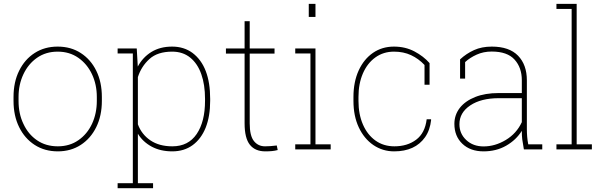

<svg xmlns="http://www.w3.org/2000/svg" viewBox="-20 -782 3176 1005"><path d="M282.7 10.3Q213.9 10.3 161.6 -23.4Q109.4 -57.1 80.1 -116.7Q50.8 -176.3 50.8 -253.9V-274.4Q50.8 -352.5 80.1 -411.6Q109.4 -471.2 161.4 -504.6Q213.4 -538.1 281.7 -538.1Q351.1 -538.1 402.8 -504.4Q455.1 -470.7 484.1 -411.4Q513.2 -352.1 513.2 -274.4V-253.9Q513.2 -176.3 483.9 -116.7Q454.6 -57.1 402.6 -23.4Q350.6 10.3 282.7 10.3ZM282.7 -16.1Q344.7 -16.1 390.6 -48.3Q436.5 -80.1 461.7 -134Q486.8 -188 486.8 -253.9V-274.4Q486.8 -339.8 461.4 -393.6Q436 -447.3 389.9 -479.5Q343.8 -511.7 281.7 -511.7Q220.2 -511.7 173.8 -479.5Q127.9 -447.3 102.5 -393.3Q77.1 -339.4 77.1 -274.4V-253.9Q77.1 -186.5 102.5 -133.8Q127.4 -79.6 173.6 -47.9Q219.7 -16.1 282.7 -16.1Z M781.2 176.8V203.1H595.7V176.8H675.3V-502H595.7V-528.3H695.8L701.2 -433.6Q727.5 -482.4 772.9 -510.3Q818.4 -538.1 880.9 -538.1Q942.9 -538.1 987.8 -504.9Q1080.1 -435.1 1080.1 -264.6V-254.4Q1080.1 -173.3 1056.6 -113.8Q1032.7 -54.7 988.3 -22.2Q943.8 10.3 881.8 10.3Q819.8 10.3 773.7 -14.6Q727.5 -39.6 701.7 -82V176.8ZM882.3 -16.1Q965.8 -16.1 1009.5 -80.6Q1053.2 -145 1053.2 -254.4V-264.6Q1053.2 -338.4 1033.7 -393.6Q1014.2 -449.2 975.6 -480.5Q937 -511.7 881.3 -511.7Q804.7 -511.7 762.2 -473.1Q719.7 -434.6 701.7 -378.4V-131.3Q721.2 -78.6 767.1 -47.4Q813 -16.1 882.3 -16.1Z M1368.7 10.3Q1315.4 10.3 1287.8 -24.4Q1260.3 -59.1 1260.3 -136.2V-501.5H1162.6V-528.3H1260.3V-670.9H1287.1V-528.3H1417V-501.5H1287.1V-136.2Q1287.1 -71.3 1309.1 -43.7Q1331.1 -16.1 1367.2 -16.1Q1382.8 -16.1 1395 -17.1Q1407.2 -18.1 1428.7 -20.5L1433.6 3.4Q1418.9 7.3 1403.6 8.8Q1388.2 10.3 1368.7 10.3Z M1631.3 -761.7V-693.4H1596.2V-761.7ZM1710.9 -26.4V0H1525.4V-26.4H1605V-502H1525.4V-528.3H1631.3V-26.4Z M2043 10.3Q1982.9 10.3 1934.1 -22.9Q1885.7 -56.2 1857.9 -115.5Q1830.1 -174.8 1830.1 -253.9V-274.4Q1830.1 -353 1857.4 -413.1Q1884.8 -472.7 1932.4 -505.4Q1980 -538.1 2042 -538.1Q2101.6 -538.1 2149.2 -512.9Q2196.8 -487.8 2228.5 -451.7V-338.4H2202.1V-441.9Q2170.9 -475.1 2131.3 -493.4Q2091.8 -511.7 2042.5 -511.7Q1986.8 -511.7 1944.8 -481.4Q1902.8 -451.2 1879.6 -397.7Q1856.4 -344.2 1856.4 -274.4V-253.9Q1856.4 -183.6 1879.9 -129.9Q1903.3 -76.2 1945.6 -46.1Q1987.8 -16.1 2044.4 -16.1Q2112.3 -16.1 2158.4 -50.8Q2204.6 -85.4 2213.4 -157.7H2235.8L2236.8 -154.8Q2231 -101.1 2205.1 -64Q2152.8 10.3 2043 10.3Z M2511.2 10.3Q2441.9 10.3 2400.1 -29.5Q2358.4 -69.3 2358.4 -133.8Q2358.4 -180.7 2387.2 -217.8Q2416 -253.9 2467.8 -274.4Q2519.5 -294.9 2589.8 -294.9H2711.4V-362.3Q2711.4 -428.2 2673.3 -470.2Q2635.3 -512.2 2553.7 -512.2Q2510.7 -512.2 2475.1 -496.1Q2439.5 -480 2414.6 -457V-370.6H2388.2V-471.2Q2420.9 -501.5 2461.2 -519.8Q2501.5 -538.1 2554.2 -538.1Q2645.5 -538.1 2691.7 -490.5Q2737.8 -442.9 2737.8 -361.3V-106.4Q2737.8 -85.9 2739.5 -65.9Q2741.2 -45.9 2745.1 -26.4H2818.4V0H2722.2Q2715.8 -34.7 2713.6 -53Q2711.4 -71.3 2711.4 -97.2Q2681.6 -49.3 2629.6 -19.5Q2577.6 10.3 2511.2 10.3ZM2511.2 -15.6Q2571.3 -15.6 2627.4 -49.3Q2683.6 -83 2711.4 -142.6V-268.1H2591.3Q2498 -268.1 2441.4 -230.2Q2384.8 -192.4 2384.8 -131.8Q2384.8 -82.5 2420.4 -49.1Q2456.1 -15.6 2511.2 -15.6Z M3078.1 -26.4V0H2892.6V-26.4H2972.2V-735.4H2892.6V-761.7H2998.5V-26.4Z"/></svg>

Font: Hanuman Thin
Style: Regular
Weight: 100
Designer: Danh Hong
Version: Version 8.002; ttfautohint (v1.8.3)